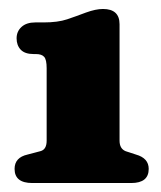

<svg xmlns="http://www.w3.org/2000/svg" viewBox="-20 -740 360 428"><path d="M55 -619.5Q35.5 -619.5 26.2 -629.2Q17 -639 17 -654.5Q17 -670 28 -680Q39 -690 58.5 -690H77Q109 -690 129.8 -697Q150.5 -704 171.5 -712Q193.5 -720 209.5 -720Q246.5 -720 246.5 -686V-426.5Q246.5 -408.5 260 -403L283 -395.5Q311.5 -387.5 311.5 -363.5Q311.5 -332 272.5 -332H52Q12.5 -332 12.5 -363.5Q12.5 -389 41.5 -395.5L70 -403Q84 -406.5 84 -426.5V-588Q84 -607 78.5 -613.2Q73 -619.5 60 -619.5Z"/></svg>

Font: Fraunces 9pt S100 Black
Style: Regular
Weight: 900
Version: Version 1.000; ttfautohint (v1.8.3)